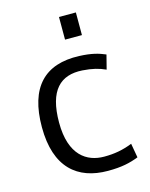

<svg xmlns="http://www.w3.org/2000/svg" viewBox="-118 -859 737 943"><g transform="rotate(-15 250.0 -387.0)"><path d="M53.7 -281.2C53.7 -75.7 158.2 9.8 312.5 9.8C382.8 9.8 424.8 0 468.8 -17.1L456.1 -89.4C407.7 -70.3 365.2 -62.5 312.5 -62.5C225.1 -62.5 141.1 -114.3 141.1 -281.2C141.1 -446.3 208 -506.3 317.4 -499.5C368.2 -496.1 400.9 -487.3 434.1 -472.2L452.6 -544.4C418.9 -558.6 384.8 -569.3 320.8 -571.8C146.5 -578.6 53.7 -483.9 53.7 -281.2ZM274.9 -667.5H360.8V-782.7H274.9Z"/></g></svg>

Font: Duru Sans
Style: Regular
Weight: 400
Designer: Onur Yazıcıgil
Foundry: Onur Yazıcıgil
Version: Version 1.002